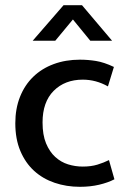

<svg xmlns="http://www.w3.org/2000/svg" viewBox="-20 -710 490 740"><path d="M299 -68Q331 -68 355.5 -75.5Q380 -83 400 -93L421 -19Q396 -6 362 2Q328 10 288 10Q236 10 190.5 -5.5Q145 -21 111.5 -51.5Q78 -82 58.5 -128Q39 -174 39 -235Q39 -291 57 -336.5Q75 -382 108 -414Q141 -446 187 -463Q233 -480 288 -480Q319 -480 350 -475Q381 -470 419 -452L396 -377Q350 -403 299 -403Q230 -403 187 -360Q144 -317 144 -238Q144 -190 157.5 -157.5Q171 -125 193 -105Q215 -85 242.5 -76.5Q270 -68 299 -68ZM412 -553H328L261 -635L193 -553H106L225 -690H296Z"/></svg>

Font: Mukta Mahee Medium
Style: Regular
Weight: 500
Designer: Shuchita Grover, Noopur Datye, Girish Dalvi, Yashodeep Gholap
Foundry: Ek Type
Version: Version 2.538;PS 1.000;hotconv 16.6.51;makeotf.lib2.5.65220;